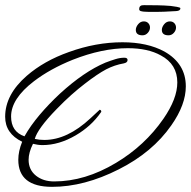

<svg xmlns="http://www.w3.org/2000/svg" viewBox="-25 -699 741 745"><path d="M177 26Q46 26 46 -79Q46 -112 61 -149Q-5 -181 -5 -246Q-5 -332 79 -405Q146 -463 242 -497Q347 -535 450 -535Q547 -535 613 -499Q696 -452 696 -364Q696 -293 640 -213Q567 -108 436 -42Q302 26 177 26ZM185 5Q305 5 425 -67Q537 -134 609 -238Q663 -316 663 -379Q663 -450 599 -484Q549 -512 471 -512Q371 -512 257 -467Q170 -432 107 -384Q18 -316 18 -247Q18 -188 70 -170Q93 -211 128.5 -253Q164 -295 208 -336Q301 -421 384 -456Q405 -464 423 -469.5Q441 -475 456 -475H458Q470 -475 470 -466Q470 -456 455 -453Q420 -447 387 -430Q353 -412 304 -374Q279 -355 251.5 -330.5Q224 -306 195 -276Q157 -237 136 -208Q115 -179 110 -160Q127 -156 147 -156Q236 -156 326 -240Q346 -259 354 -266Q362 -273 361 -273Q368 -273 368 -265Q347 -235 322.5 -213Q298 -191 269 -174Q204 -136 140 -136Q130 -136 120.5 -137.5Q111 -139 103 -141Q86 -107 86 -79Q86 -40 115 -17Q143 5 185 5ZM629 -562Q603 -562 603 -583Q603 -594 612 -605Q621 -616 634 -616Q645 -616 651.5 -609Q658 -602 658 -592Q658 -581 649.5 -571.5Q641 -562 629 -562ZM528 -562Q502 -562 502 -583Q502 -594 511 -605Q520 -616 533 -616Q544 -616 550.5 -609Q557 -602 557 -592Q557 -581 548.5 -571.5Q540 -562 528 -562ZM587 -653Q570 -653 550.5 -653Q531 -653 521 -656Q515 -658 515 -664Q515 -671 519 -675Q522 -678 526.5 -678.5Q531 -679 535 -679Q562 -679 587.5 -678.5Q613 -678 637 -676Q647 -675 661 -672.5Q675 -670 675 -667Q675 -657 659 -656Q654 -656 640 -655Q626 -654 611 -653.5Q596 -653 587 -653Z"/></svg>

Font: Corinthia
Style: Regular
Weight: 400
Designer: Robert E. Leuschke
Foundry: Robert E. Leuschke
Version: Version 1.013; ttfautohint (v1.8.3)